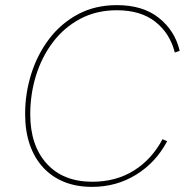

<svg xmlns="http://www.w3.org/2000/svg" viewBox="-20 -723 737 749"><path d="M339 6Q278 6 230 -13.5Q182 -33 148 -70Q114 -107 96 -159.5Q78 -212 78 -278Q78 -359 102 -435Q126 -511 172 -571.5Q218 -632 284.5 -667.5Q351 -703 436 -703Q537 -703 599.5 -653.5Q662 -604 681 -525L662 -518Q643 -593 586 -638Q529 -683 436 -683Q356 -683 293 -649.5Q230 -616 186.5 -558.5Q143 -501 120.5 -428.5Q98 -356 98 -277Q98 -156 162 -85Q226 -14 340 -14Q432 -14 502 -57.5Q572 -101 614 -180L632 -172Q588 -89 511 -41.5Q434 6 339 6Z"/></svg>

Font: Hanken Grotesk Thin
Style: Italic
Weight: 250
Italic angle: -8°
Designer: Alfredo Marco Pradil
Foundry: Hanken Design Co.
Version: Version 3.013